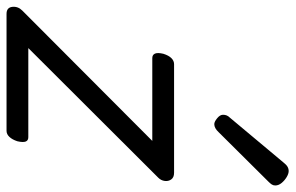

<svg xmlns="http://www.w3.org/2000/svg" viewBox="-186 -708 882 573"><g transform="rotate(90 254.5 -421.0)"><path d="M9 0Q-10 0 -12 -17Q-14 -34 -1 -47L388 -435H141Q131 -435 127.5 -443Q124 -451 128 -468Q133 -484 141 -492Q149 -500 159 -500H483Q497 -500 503 -491.5Q509 -483 507.5 -472Q506 -461 498 -453L111 -65H377Q387 -65 390 -57Q393 -49 389 -32Q384 -17 376 -8.5Q368 0 358 0ZM338 -620Q331 -620 320.5 -628.5Q310 -637 310 -646Q310 -652 312 -657Q314 -662 319 -667L452 -826Q459 -835 465 -838.5Q471 -842 478 -842Q486 -842 496 -836Q506 -830 513.5 -821Q521 -812 521 -802Q521 -796 518 -791.5Q515 -787 510 -782L362 -633Q350 -620 338 -620Z"/></g></svg>

Font: Playwrite US Trad Light
Style: Regular
Weight: 300
Designer: Veronika Burian, José Scaglione
Foundry: TypeTogether
Version: Version 1.003